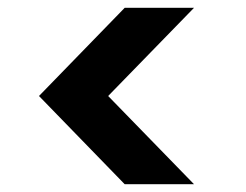

<svg xmlns="http://www.w3.org/2000/svg" viewBox="-20 -600 624 488"><path d="M79.1 -356 296.9 -580.1H473.1L254.9 -356L473.1 -131.8H296.9Z"/></svg>

Font: PoppinsZ SemiBold
Style: Regular
Weight: 600
Designer: Ninad Kale (Devanagari), Jonny Pinhorn (Latin)
Foundry: Indian Type Foundry
Version: Version 3.002;FEAKit 1.0